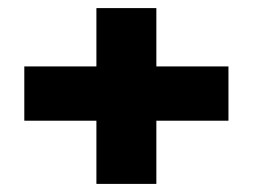

<svg xmlns="http://www.w3.org/2000/svg" viewBox="-20 -536 624 474"><path d="M218 -238H40V-372H218V-516H366V-372H544V-238H366V-82H218Z"/></svg>

Font: Athiti
Style: Bold
Weight: 700
Designer: CadsonDemak Team
Foundry: CadsonDemak
Version: Version 1.033